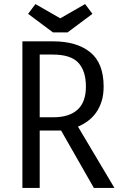

<svg xmlns="http://www.w3.org/2000/svg" viewBox="-20 -923 597 943"><path d="M441 0 280 -282H175V0H90V-720H240Q357 -720 423 -666.5Q489 -613 489 -498Q489 -457 479 -425.5Q469 -394 452 -370Q435 -346 412 -329Q389 -312 363 -301L542 0ZM175 -655V-347H242Q320 -347 361 -384.5Q402 -422 402 -498Q402 -574 365 -614.5Q328 -655 239 -655ZM398 -903 434 -855 312 -764H240L118 -855L154 -903L276 -833Z"/></svg>

Font: Carrois Gothic
Style: Regular
Weight: 400
Designer: Ralph du Carrois
Foundry: Ralph du Carrois
Version: Version 1.001